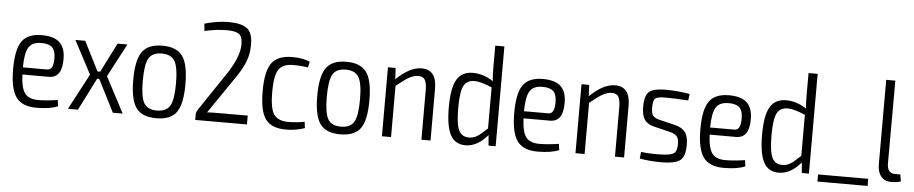

<svg xmlns="http://www.w3.org/2000/svg" viewBox="-42 -997 6388 1342"><g transform="rotate(5 3151.5 -326.0)"><path d="M238 -43Q297 -43 375 -55L381 -12Q328 12 230 12Q130 12 87.5 -46.5Q45 -105 45 -244Q45 -384 86.5 -440.5Q128 -497 224 -497Q310 -497 350 -459.5Q390 -422 390 -346Q392 -211 298 -211H113Q117 -115 145 -79Q173 -43 238 -43ZM227 -442Q163 -442 138 -403Q113 -364 112 -261H282Q328 -261 326 -345Q326 -396 303 -419Q280 -442 227 -442Z M651 -227H636L521 0H451L584 -251L461 -484H530L634 -278H653L757 -484H826L703 -251L835 0H766Z M1254 -242Q1254 -103 1213 -45.5Q1172 12 1071 12Q971 12 929.5 -45.5Q888 -103 888 -242Q888 -381 929.5 -439Q971 -497 1071 -497Q1171 -497 1212.5 -439.5Q1254 -382 1254 -242ZM1162.5 -399Q1137 -442 1071 -442Q1005 -442 980 -399Q955 -356 955 -242Q955 -128 980 -85Q1005 -42 1071 -42Q1137 -42 1162.5 -85Q1188 -128 1188 -242Q1188 -356 1162.5 -399Z M1517 -702Q1604 -702 1645.5 -672.5Q1687 -643 1687 -557Q1687 -491 1664 -434Q1641 -377 1585 -298L1422 -60Q1451 -62 1515 -62H1707V0H1344V-40Q1344 -53 1354 -70L1518 -314Q1623 -463 1620 -557Q1619 -611 1593.5 -627.5Q1568 -644 1513 -644Q1436 -644 1354 -625L1349 -676Q1439 -702 1517 -702Z M1982 -497Q2057 -497 2106 -475L2097 -434Q2052 -442 1992 -442Q1920 -442 1891.5 -399.5Q1863 -357 1863 -242Q1863 -127 1891.5 -85Q1920 -43 1992 -43Q2058 -43 2107 -54L2113 -10Q2053 12 1981 12Q1880 12 1838 -45Q1796 -102 1796 -242Q1796 -382 1838 -439.5Q1880 -497 1982 -497Z M2545 -242Q2545 -103 2504 -45.5Q2463 12 2362 12Q2262 12 2220.5 -45.5Q2179 -103 2179 -242Q2179 -381 2220.5 -439Q2262 -497 2362 -497Q2462 -497 2503.5 -439.5Q2545 -382 2545 -242ZM2453.5 -399Q2428 -442 2362 -442Q2296 -442 2271 -399Q2246 -356 2246 -242Q2246 -128 2271 -85Q2296 -42 2362 -42Q2428 -42 2453.5 -85Q2479 -128 2479 -242Q2479 -356 2453.5 -399Z M2889 -497Q2995 -497 2995 -364V0H2931V-347Q2931 -398 2917.5 -420Q2904 -442 2872 -442Q2839 -442 2805 -422.5Q2771 -403 2718 -359V0H2654V-484H2708L2712 -405Q2807 -497 2889 -497Z M3452 -700V0H3402L3396 -73Q3323 12 3241 12Q3167 12 3134.5 -49.5Q3102 -111 3102 -243Q3102 -380 3137.5 -438.5Q3173 -497 3249 -497Q3323 -497 3392 -451Q3388 -494 3388 -545V-700ZM3261 -44Q3292 -44 3318 -60.5Q3344 -77 3388 -119V-407Q3310 -441 3265 -441Q3211 -441 3189.5 -398.5Q3168 -356 3168 -244Q3168 -131 3189 -87.5Q3210 -44 3261 -44Z M3754 -43Q3813 -43 3891 -55L3897 -12Q3844 12 3746 12Q3646 12 3603.5 -46.5Q3561 -105 3561 -244Q3561 -384 3602.5 -440.5Q3644 -497 3740 -497Q3826 -497 3866 -459.5Q3906 -422 3906 -346Q3908 -211 3814 -211H3629Q3633 -115 3661 -79Q3689 -43 3754 -43ZM3743 -442Q3679 -442 3654 -403Q3629 -364 3628 -261H3798Q3844 -261 3842 -345Q3842 -396 3819 -419Q3796 -442 3743 -442Z M4247 -497Q4353 -497 4353 -364V0H4289V-347Q4289 -398 4275.5 -420Q4262 -442 4230 -442Q4197 -442 4163 -422.5Q4129 -403 4076 -359V0H4012V-484H4066L4070 -405Q4165 -497 4247 -497Z M4607 -497Q4701 -495 4771 -482L4765 -436Q4667 -442 4616 -442Q4555 -443 4536.5 -431Q4518 -419 4518 -365Q4518 -324 4531 -308Q4544 -292 4575 -284L4691 -256Q4738 -244 4760 -214.5Q4782 -185 4782 -126Q4782 -41 4744.5 -15Q4707 11 4615 11Q4534 11 4463 -2L4468 -49Q4527 -41 4603 -43Q4673 -44 4696.5 -59.5Q4720 -75 4720 -126Q4720 -165 4705 -181Q4690 -197 4658 -205L4544 -233Q4496 -244 4475.5 -274.5Q4455 -305 4455 -365Q4455 -447 4488.5 -472.5Q4522 -498 4607 -497Z M5060 -43Q5119 -43 5197 -55L5203 -12Q5150 12 5052 12Q4952 12 4909.5 -46.5Q4867 -105 4867 -244Q4867 -384 4908.5 -440.5Q4950 -497 5046 -497Q5132 -497 5172 -459.5Q5212 -422 5212 -346Q5214 -211 5120 -211H4935Q4939 -115 4967 -79Q4995 -43 5060 -43ZM5049 -442Q4985 -442 4960 -403Q4935 -364 4934 -261H5104Q5150 -261 5148 -345Q5148 -396 5125 -419Q5102 -442 5049 -442Z M5650 -700V0H5600L5594 -73Q5521 12 5439 12Q5365 12 5332.5 -49.5Q5300 -111 5300 -243Q5300 -380 5335.5 -438.5Q5371 -497 5447 -497Q5521 -497 5590 -451Q5586 -494 5586 -545V-700ZM5459 -44Q5490 -44 5516 -60.5Q5542 -77 5586 -119V-407Q5508 -441 5463 -441Q5409 -441 5387.5 -398.5Q5366 -356 5366 -244Q5366 -131 5387 -87.5Q5408 -44 5459 -44Z M6066 50H5714V0H6066Z M6195 -700 6194 -120Q6194 -50 6248 -50H6287L6295 -2Q6270 8 6225 8Q6182 8 6156.5 -22.5Q6131 -53 6131 -108V-700Z"/></g></svg>

Font: exo2condensed_l
Style: Regular
Weight: 300
Width: 3
Designer: Natanael Gama
Version: Version 1.001;PS 001.001;hotconv 1.0.70;makeotf.lib2.5.58329